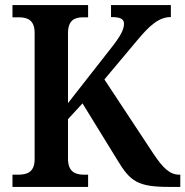

<svg xmlns="http://www.w3.org/2000/svg" viewBox="-20 -734 728 754"><path d="M29 0H326V-48H310C275 -48 247 -60 247 -111V-266L304 -328L440 -107C491 -22 520 0 644 0H688V-48H684C647 -48 620 -74 582 -131L390 -422L520 -577C566 -632 603 -667 651 -667V-714H416V-667C452 -667 467 -660 467 -641C467 -617 452 -590 413 -541L247 -329V-603C247 -654 272 -666 306 -666H326V-714H29V-666H55C89 -666 116 -654 116 -605V-109C116 -59 88 -48 52 -48H29Z"/></svg>

Font: Noto Serif Devanagari SemiCondensed SemiBold
Style: Regular
Weight: 600
Width: 4
Designer: Universal Thirst, Indian Type Foundry and the Monotype Design Team
Foundry: Monotype Imaging Inc.
Version: Version 2.004